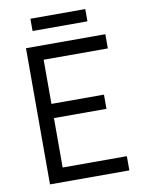

<svg xmlns="http://www.w3.org/2000/svg" viewBox="-92 -907 732 972"><g transform="rotate(-10 274.0 -421.5)"><path d="M85 -700H493V-627H163V-400H433V-327H163V-73H493V0H85ZM133 -843H415V-780H133Z"/></g></svg>

Font: Uncut Sans Variable
Style: Regular
Weight: 400
Designer: Kasper Nordkvist
Foundry: UNCUT.wtf
Version: Version 1.303;Glyphs 3.1.2 (3151)